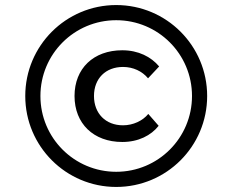

<svg xmlns="http://www.w3.org/2000/svg" viewBox="-20 -730 920 760"><path d="M440 -50C274 -50 140 -184 140 -350C140 -516 274 -650 440 -650C606 -650 740 -516 740 -350C740 -184 606 -50 440 -50ZM440 -710C241 -710 80 -549 80 -350C80 -151 241 10 440 10C639 10 800 -151 800 -350C800 -549 639 -710 440 -710ZM608 -232 567 -279C545 -252 507 -234 467 -234C398 -234 352 -281 352 -350C352 -419 398 -465 467 -465C507 -465 543 -448 566 -420L610 -467C578 -505 528 -531 464 -531C350 -531 275 -459 275 -350C275 -241 350 -168 464 -168C528 -168 578 -194 608 -232Z"/></svg>

Font: Gully Medium
Style: Regular
Weight: 500
Designer: jaikishan Patel
Foundry: MagicType
Version: Version 1.000;Glyphs 3.2 (3242)